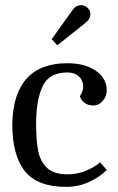

<svg xmlns="http://www.w3.org/2000/svg" viewBox="-20 -723 461 750"><path d="M28 -238Q30 -356 84 -416Q138 -476 243 -476Q312 -476 354.5 -446.5Q397 -417 397 -370Q397 -347 381.5 -329Q366 -311 344 -311Q325 -311 311 -321Q297 -331 292 -347Q305 -368 305 -383Q305 -409 288 -424.5Q271 -440 243 -440Q172 -440 146.5 -386Q121 -332 121 -238Q121 -173 129.5 -132Q138 -91 164.5 -66.5Q191 -42 244 -42Q281 -42 314.5 -55.5Q348 -69 371 -89L397 -59Q369 -31 327.5 -12Q286 7 239 7Q126 7 77 -54.5Q28 -116 28 -238ZM265 -686Q278 -703 297 -703Q311 -703 322 -692.5Q333 -682 333 -668Q333 -657 327 -648Q321 -639 308 -629L204 -546L182 -570Z"/></svg>

Font: Caladea
Style: Regular
Weight: 400
Designer: Carolina Giovagnoli and Andres Torresi
Foundry: Carolina Giovagnoli & Andres Torresi
Version: Version 1.001